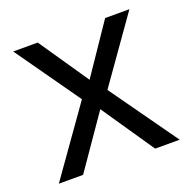

<svg xmlns="http://www.w3.org/2000/svg" viewBox="-101 -636 732 736"><g transform="rotate(-20 264.5 -268.0)"><path d="M212 -274 27 -536H127L265 -334L402 -536H501L316 -274L511 0H411L265 -214L117 0H18Z"/></g></svg>

Font: hindi25
Style: Book
Weight: 400
Designer: Jelle Bosma - Monotype Design Team
Foundry: Monotype Imaging Inc.
Version: Version 2.003